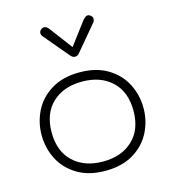

<svg xmlns="http://www.w3.org/2000/svg" viewBox="-114 -858 858 961"><g transform="rotate(-15 315.0 -377.5)"><path d="M51 -245Q51 -311 80 -369Q109 -427 168.5 -463.5Q228 -500 315 -500Q402 -500 461.5 -463.5Q521 -427 550 -369Q579 -311 579 -245Q579 -179 550 -121Q521 -63 461.5 -26.5Q402 10 315 10Q228 10 168.5 -26.5Q109 -63 80 -121Q51 -179 51 -245ZM527 -245Q527 -343 469 -397.5Q411 -452 315 -452Q219 -452 161 -397.5Q103 -343 103 -245Q103 -147 161 -92.5Q219 -38 315 -38Q411 -38 469 -92.5Q527 -147 527 -245ZM290 -596 184 -722Q177 -730 177 -740Q177 -751 188 -759Q194 -764 202 -764Q215 -764 227 -748L315 -631L403 -748Q417 -765 429 -765Q435 -765 442 -760Q453 -752 453 -741Q453 -730 446 -722L340 -596Q330 -581 315 -581Q302 -581 290 -596Z"/></g></svg>

Font: Kodchasan ExtraLight
Style: Regular
Weight: 275
Version: Version 1.000; ttfautohint (v1.6)